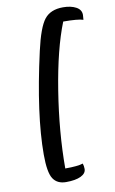

<svg xmlns="http://www.w3.org/2000/svg" viewBox="-103 -853 638 1063"><g transform="rotate(-10 216.0 -322.0)"><path d="M180 156Q130 156 107 120.5Q84 85 84 -15Q84 -239 162 -584Q191 -713 225.5 -756.5Q260 -800 330 -800Q374 -800 403 -784.5Q432 -769 432 -740Q432 -734 430 -712Q402 -722 318 -722Q261 -579 224.5 -351Q188 -123 188 81Q260 81 288 71Q293 85 293 102Q293 127 263 141.5Q233 156 180 156Z"/></g></svg>

Font: Lemonada Light
Style: Regular
Weight: 300
Designer: Mohamed Gaber (Arabic), Eduardo Tunni (Latin)
Foundry: Kief Type Foundry
Version: Version 4.004